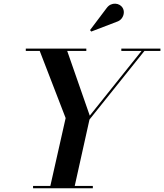

<svg xmlns="http://www.w3.org/2000/svg" viewBox="-20 -1011 882 1031"><path d="M247.5 0 332.5 -377 188.5 -750H336.5L462 -390L748.5 -748H764L460.5 -369L378.5 0ZM157.5 0V-12.5H478.5V0ZM118.5 -737.5V-750H443.5V-737.5ZM631.5 -737.5V-750H841.5V-737.5ZM470 -841.5 463.5 -849.5 552.5 -967.5Q562.5 -981 574.8 -986.5Q587 -992 599.5 -991.2Q612 -990.5 622 -984.8Q632 -979 637.5 -970.5Q646 -957.5 644.8 -941.5Q643.5 -925.5 633.5 -912.2Q623.5 -899 605.5 -893.5Z"/></svg>

Font: Bodoni Moda 18pt SemiBold
Style: Italic
Weight: 600
Italic angle: -13°
Designer: Owen Earl
Foundry: indestructible type
Version: Version 2.005